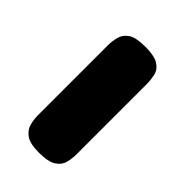

<svg xmlns="http://www.w3.org/2000/svg" viewBox="-15 -454 395 395"><g transform="rotate(-45 182.5 -256.5)"><path d="M70 -200Q57 -200 45 -203Q33 -206 25 -218Q17 -230 17 -257Q17 -283 25 -294.5Q33 -306 45 -309.5Q57 -313 70 -313H273Q287 -313 299 -309.5Q311 -306 318.5 -294.5Q326 -283 326 -256Q326 -230 318.5 -218Q311 -206 299 -203Q287 -200 272 -200Z"/></g></svg>

Font: Fredoka SemiCondensed Medium
Style: Regular
Weight: 500
Width: 4
Designer: Ben Nathan
Foundry: Milena B. Brandão, Ben Nathan
Version: Version 2.001